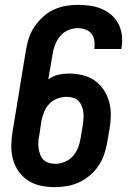

<svg xmlns="http://www.w3.org/2000/svg" viewBox="-20 -763 540 791"><path d="M206 8Q176 8 147.5 2Q119 -4 96 -19Q73 -34 57 -56.5Q41 -79 33.5 -106.5Q26 -134 26.5 -163.5Q27 -193 32 -222L87 -557Q91 -582 99 -606.5Q107 -631 122 -653Q137 -675 157 -693.5Q177 -712 201 -723Q225 -734 250 -738.5Q275 -743 300 -743Q326 -743 351 -739.5Q376 -736 398.5 -726.5Q421 -717 439 -701.5Q457 -686 468 -664.5Q479 -643 482 -618Q485 -593 481 -567Q480 -565 480 -563.5Q480 -562 480 -561H368Q368 -562 368 -562.5Q368 -563 369 -564Q371 -580 368.5 -596.5Q366 -613 356.5 -624.5Q347 -636 332 -641.5Q317 -647 300 -647Q281 -647 261.5 -639Q242 -631 228.5 -615Q215 -599 207.5 -580Q200 -561 197 -542L179 -436Q198 -450 219.5 -455Q241 -460 262 -460Q292 -460 319.5 -453.5Q347 -447 369.5 -431.5Q392 -416 407 -393.5Q422 -371 429.5 -344Q437 -317 436.5 -288Q436 -259 431 -230L422 -178Q418 -153 409.5 -128Q401 -103 386.5 -81Q372 -59 351 -41Q330 -23 306 -12Q282 -1 256.5 3.5Q231 8 206 8ZM207 -88Q227 -88 246.5 -96Q266 -104 280 -119.5Q294 -135 301.5 -154.5Q309 -174 312 -193L321 -246Q323 -259 324 -273Q325 -287 323.5 -300Q322 -313 317 -325.5Q312 -338 303.5 -347Q295 -356 282 -360Q269 -364 256 -364Q237 -364 218 -357.5Q199 -351 184.5 -336.5Q170 -322 162.5 -303.5Q155 -285 151 -267L142 -207Q139 -193 138 -179Q137 -165 139 -152Q141 -139 145.5 -126.5Q150 -114 159 -105Q168 -96 181 -92Q194 -88 207 -88Z"/></svg>

Font: Iosevka SS04
Style: Bold Italic
Weight: 700
Italic angle: -9°
Monospace: yes
Designer: Belleve Invis
Foundry: Belleve Invis
Version: Version 19.0.0; ttfautohint (v1.8.4)